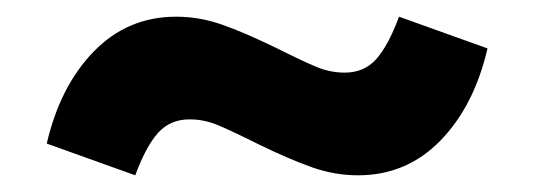

<svg xmlns="http://www.w3.org/2000/svg" viewBox="-20 -420 640 230"><path d="M290 -247Q256 -264 240 -270.5Q224 -277 207 -277Q184 -277 169.5 -261Q155 -245 142 -210L36 -248Q52 -317 92.5 -358.5Q133 -400 191 -400Q219 -400 246 -390.5Q273 -381 310 -363Q344 -346 360 -339.5Q376 -333 393 -333Q416 -333 430.5 -349Q445 -365 458 -400L564 -362Q548 -293 507.5 -251.5Q467 -210 409 -210Q381 -210 354 -219.5Q327 -229 290 -247Z"/></svg>

Font: iA Writer Duo S
Style: Bold
Weight: 700
Designer: Mike Abbink, Paul van der Laan, Pieter van Rosmalen, Oliver Reichenstein
Foundry: Bold Monday and Information Architects Inc.
Version: Version 2.000